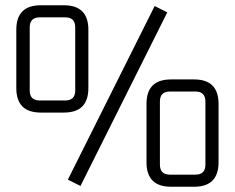

<svg xmlns="http://www.w3.org/2000/svg" viewBox="-20 -710 893 730"><path d="M42 -375V-597Q42 -690 135 -690H223Q316 -690 316 -597V-375Q316 -282 223 -282H135Q42 -282 42 -375ZM93 -366Q93 -328 131 -328H228Q266 -328 266 -366V-606Q266 -644 228 -644H131Q93 -644 93 -606ZM238 -27 568 -687 616 -663 286 -3ZM537 -93V-315Q537 -408 630 -408H718Q811 -408 811 -315V-93Q811 0 718 0H630Q537 0 537 -93ZM588 -84Q588 -46 626 -46H723Q761 -46 761 -84V-324Q761 -362 723 -362H626Q588 -362 588 -324Z"/></svg>

Font: Oxanium Light
Style: Regular
Weight: 300
Designer: Severin Meyer
Version: Version 1.000